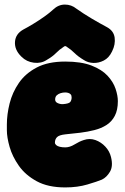

<svg xmlns="http://www.w3.org/2000/svg" viewBox="-20 -794 545 839"><path d="M265 25Q190 25 140.5 -2Q91 -29 62.5 -69.5Q34 -110 22 -152Q10 -194 10 -225V-250Q10 -294 22 -342Q34 -390 62.5 -431.5Q91 -473 140.5 -499Q190 -525 265 -525Q335 -525 380 -507.5Q425 -490 450 -463Q475 -436 485 -406Q495 -376 495 -352Q495 -313 481.5 -287.5Q468 -262 445 -247.5Q422 -233 392.5 -225.5Q363 -218 330.5 -214Q298 -210 266 -207Q238 -204 229 -194.5Q220 -185 220 -171Q220 -165 225.5 -160Q231 -155 241.5 -152.5Q252 -150 265 -150Q285 -150 306 -163Q327 -176 346 -182Q372 -191 397 -182Q422 -173 440.5 -153Q459 -133 465 -108Q475 -68 460.5 -43.5Q446 -19 425 -9Q406 -1 362.5 12Q319 25 265 25ZM256 -339Q282 -341 287.5 -349Q293 -357 293 -368Q293 -377 289 -381.5Q285 -386 278.5 -388Q272 -390 265 -390Q255 -390 245 -387Q235 -384 228 -377.5Q221 -371 221 -359Q221 -348 233 -343Q245 -338 256 -339ZM448 -675Q477 -659 481 -629.5Q485 -600 470 -570L469 -568Q456 -541 433.5 -529.5Q411 -518 387.5 -519Q364 -520 346 -532Q321 -547 306 -562Q291 -577 271 -590Q265 -595 259 -590Q239 -577 224.5 -562Q210 -547 184 -532Q160 -516 128 -520Q96 -524 74 -546L72 -548Q43 -577 45.5 -611.5Q48 -646 82 -665Q103 -676 127.5 -691Q152 -706 174.5 -722Q197 -738 212 -752Q235 -774 263.5 -774Q292 -774 314 -756Q345 -734 380.5 -713Q416 -692 448 -675Z"/></svg>

Font: Winky Sans Black
Style: Regular
Weight: 900
Designer: Simon Atzbach
Foundry: typofactur
Version: Version 1.205